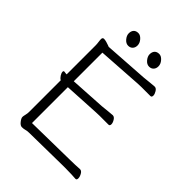

<svg xmlns="http://www.w3.org/2000/svg" viewBox="-243 -990 1124 1124"><g transform="rotate(45 319.0 -428.0)"><path d="M417 -769Q398 -769 383 -787Q368 -805 368 -823Q368 -842 378 -853Q388 -864 407 -864Q424 -864 439.5 -846.5Q455 -829 455 -809Q455 -791 444.5 -780Q434 -769 417 -769ZM244 -769Q225 -769 210 -787Q195 -805 195 -823Q195 -842 205 -853Q215 -864 234 -864Q251 -864 266.5 -846.5Q282 -829 282 -809Q282 -791 271.5 -780Q261 -769 244 -769ZM576 0Q568 -1 541.5 -2Q515 -3 489 -3H473L195 1Q179 1 167.5 4.5Q156 8 141 8Q128 8 114.5 -9Q101 -26 101 -37Q101 -44 104.5 -58Q108 -72 108 -84V-347Q97 -353 88.5 -366.5Q80 -380 80 -390Q80 -398 87 -398H89Q94 -397 98.5 -396.5Q103 -396 108 -396V-604Q108 -620 108 -634.5Q108 -649 106 -661Q105 -669 104.5 -674.5Q104 -680 104 -684Q104 -698 116 -698Q125 -698 137.5 -694.5Q150 -691 159 -687.5Q168 -684 168 -684L440 -702Q463 -704 488.5 -707Q514 -710 523 -710Q536 -710 545.5 -694.5Q555 -679 555 -667Q555 -653 544 -653H502Q487 -653 471 -653Q455 -653 441 -652L166 -634V-397L385 -410Q408 -412 433.5 -415Q459 -418 468 -418Q481 -418 490.5 -402.5Q500 -387 500 -375Q500 -361 489 -361H447Q432 -361 416 -361Q400 -361 386 -360L166 -348V-51L472 -56Q494 -56 517 -57Q540 -58 555 -59H556Q569 -59 578 -43Q587 -27 587 -14Q587 0 577 0Z"/></g></svg>

Font: Moon Stars Kai T Light
Style: Regular
Weight: 300
Designer: GuiWonder
Version: Version 1.101